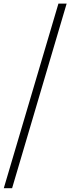

<svg xmlns="http://www.w3.org/2000/svg" viewBox="-72 -780 380 1040"><path d="M-51.5 239.5 244.5 -760.5H289L-6.5 239.5Z"/></svg>

Font: Newsreader 60pt Medium
Style: Italic
Weight: 500
Italic angle: -17°
Designer: Hugues Gentile
Foundry: Production Type
Version: Version 1.003